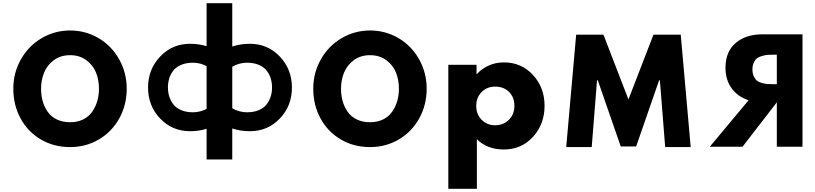

<svg xmlns="http://www.w3.org/2000/svg" viewBox="-20 -917 5080 1197"><path d="M63 -364Q63 -464 111 -548Q159 -632 240.5 -679.5Q322 -727 417 -727Q513 -727 594 -679.5Q675 -632 722.5 -548Q770 -464 770 -364Q770 -263 724 -179.5Q678 -96 597 -48Q516 0 417 0Q315 0 234 -48Q153 -96 108 -179Q63 -262 63 -364ZM236 -364Q236 -323 246 -287Q256 -251 277 -220.5Q298 -190 334 -172.5Q370 -155 417 -155Q463 -155 498.5 -172.5Q534 -190 555 -220.5Q576 -251 586.5 -287Q597 -323 597 -364Q597 -419 578.5 -465Q560 -511 518 -542Q476 -573 417 -573Q358 -573 316 -542Q274 -511 255 -464.5Q236 -418 236 -364Z M1268 -629V-897H1428V-627Q1479 -644 1538 -644Q1649 -644 1724.5 -564.5Q1800 -485 1800 -371Q1800 -257 1724.5 -178Q1649 -99 1538 -99Q1479 -99 1428 -116V77H1268V-114Q1220 -99 1165 -99Q1054 -99 978.5 -178Q903 -257 903 -371Q903 -485 978.5 -564.5Q1054 -644 1165 -644Q1220 -644 1268 -629ZM1268 -505Q1227 -526 1183 -526Q1140 -526 1108 -512Q1076 -498 1059 -475Q1042 -452 1034.5 -426Q1027 -400 1027 -372Q1027 -343 1034.5 -317.5Q1042 -292 1059 -268.5Q1076 -245 1108 -231Q1140 -217 1183 -217Q1227 -217 1268 -238ZM1520 -217Q1563 -217 1595 -231Q1627 -245 1644 -268.5Q1661 -292 1668.5 -317.5Q1676 -343 1676 -372Q1676 -400 1668.5 -426Q1661 -452 1644 -475Q1627 -498 1595 -512Q1563 -526 1520 -526Q1471 -526 1428 -501V-242Q1471 -217 1520 -217Z M1933 -364Q1933 -464 1981 -548Q2029 -632 2110.5 -679.5Q2192 -727 2287 -727Q2383 -727 2464 -679.5Q2545 -632 2592.5 -548Q2640 -464 2640 -364Q2640 -263 2594 -179.5Q2548 -96 2467 -48Q2386 0 2287 0Q2185 0 2104 -48Q2023 -96 1978 -179Q1933 -262 1933 -364ZM2106 -364Q2106 -323 2116 -287Q2126 -251 2147 -220.5Q2168 -190 2204 -172.5Q2240 -155 2287 -155Q2333 -155 2368.5 -172.5Q2404 -190 2425 -220.5Q2446 -251 2456.5 -287Q2467 -323 2467 -364Q2467 -419 2448.5 -465Q2430 -511 2388 -542Q2346 -573 2287 -573Q2228 -573 2186 -542Q2144 -511 2125 -464.5Q2106 -418 2106 -364Z M3121 15Q3018 15 2953 -49V260H2775V-513H2951V-455H2953Q2982 -488 3026 -508Q3070 -528 3121 -528Q3231 -528 3303 -449.5Q3375 -371 3375 -257Q3375 -143 3303 -64Q3231 15 3121 15ZM3187 -257Q3187 -310 3154 -343.5Q3121 -377 3067 -377Q3016 -377 2982.5 -343Q2949 -309 2949 -256.5Q2949 -204 2983 -170Q3017 -136 3067 -136Q3118 -136 3152.5 -170Q3187 -204 3187 -257Z M4127 0 4094 -416H4089L3946 -4H3850L3707 -416H3702L3669 0H3510L3572 -701H3742L3898 -297L4054 -701H4224L4286 0Z M4983 -703H4732Q4630 -703 4566.5 -649Q4503 -595 4503 -495Q4503 -418 4542 -365.5Q4581 -313 4647 -292L4405 -2H4609L4823 -279V-2H4983ZM4823 -392H4804Q4782 -392 4767 -393Q4752 -394 4732 -399Q4712 -404 4700 -413.5Q4688 -423 4679.5 -441Q4671 -459 4671 -484Q4671 -509 4679.5 -527Q4688 -545 4700 -554Q4712 -563 4732 -568.5Q4752 -574 4767 -575Q4782 -576 4804 -576H4823Z"/></svg>

Font: Hussar
Style: BoldWeb
Weight: 700
Foundry: Cannot Into Space Fonts
Version: Version 2.00